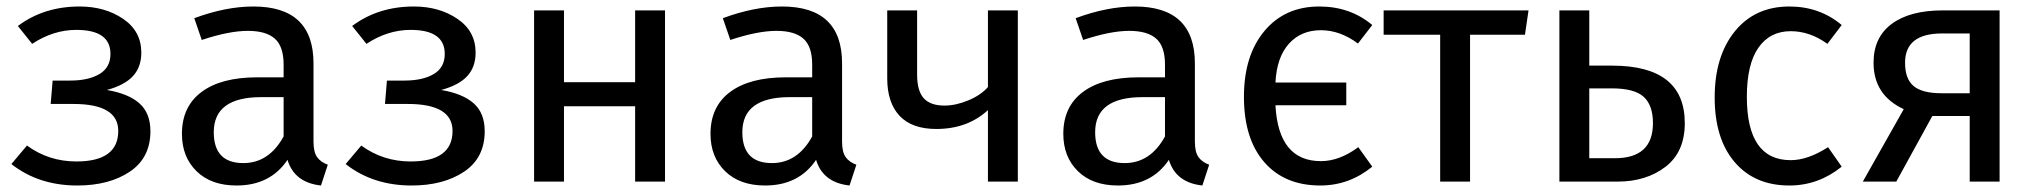

<svg xmlns="http://www.w3.org/2000/svg" viewBox="-20 -559 6270 591"><path d="M225 -539Q303 -539 359 -501Q415 -463 415 -397Q415 -353 389.5 -325Q364 -297 309 -282Q375 -271 409 -241Q443 -211 443 -155Q443 -73 379.5 -30.5Q316 12 218 12Q99 12 15 -54L63 -111Q130 -62 215 -62Q344 -62 344 -156Q344 -239 206 -239H136L142 -311H196Q252 -311 286 -331Q320 -351 320 -393Q320 -467 215 -467Q144 -467 79 -424L35 -479Q115 -539 225 -539Z M945 -123Q945 -91 956 -75.5Q967 -60 989 -52L968 12Q886 3 865 -67Q812 12 708 12Q630 12 585 -32Q540 -76 540 -147Q540 -231 600.5 -276Q661 -321 772 -321H853V-360Q853 -416 826 -440Q799 -464 743 -464Q685 -464 601 -436L578 -503Q675 -539 760 -539Q945 -539 945 -364ZM729 -57Q808 -57 853 -139V-260H784Q638 -260 638 -152Q638 -57 729 -57Z M1254 -539Q1332 -539 1388 -501Q1444 -463 1444 -397Q1444 -353 1418.5 -325Q1393 -297 1338 -282Q1404 -271 1438 -241Q1472 -211 1472 -155Q1472 -73 1408.5 -30.5Q1345 12 1247 12Q1128 12 1044 -54L1092 -111Q1159 -62 1244 -62Q1373 -62 1373 -156Q1373 -239 1235 -239H1165L1171 -311H1225Q1281 -311 1315 -331Q1349 -351 1349 -393Q1349 -467 1244 -467Q1173 -467 1108 -424L1064 -479Q1144 -539 1254 -539Z M1935 0V-232H1716V0H1624V-527H1716V-306H1935V-527H2027V0Z M2572 -123Q2572 -91 2583 -75.5Q2594 -60 2616 -52L2595 12Q2513 3 2492 -67Q2439 12 2335 12Q2257 12 2212 -32Q2167 -76 2167 -147Q2167 -231 2227.5 -276Q2288 -321 2399 -321H2480V-360Q2480 -416 2453 -440Q2426 -464 2370 -464Q2312 -464 2228 -436L2205 -503Q2302 -539 2387 -539Q2572 -539 2572 -364ZM2356 -57Q2435 -57 2480 -139V-260H2411Q2265 -260 2265 -152Q2265 -57 2356 -57Z M3021 -527H3113V0H3021V-220Q2958 -162 2862 -162Q2787 -162 2749 -202.5Q2711 -243 2711 -318V-527H2803V-329Q2803 -279 2823.5 -256.5Q2844 -234 2887 -234Q2922 -234 2960.5 -250Q2999 -266 3021 -291Z M3658 -123Q3658 -91 3669 -75.5Q3680 -60 3702 -52L3681 12Q3599 3 3578 -67Q3525 12 3421 12Q3343 12 3298 -32Q3253 -76 3253 -147Q3253 -231 3313.5 -276Q3374 -321 3485 -321H3566V-360Q3566 -416 3539 -440Q3512 -464 3456 -464Q3398 -464 3314 -436L3291 -503Q3388 -539 3473 -539Q3658 -539 3658 -364ZM3442 -57Q3521 -57 3566 -139V-260H3497Q3351 -260 3351 -152Q3351 -57 3442 -57Z M4046 -63Q4103 -63 4161 -106L4204 -46Q4133 12 4044 12Q3934 12 3871.5 -60Q3809 -132 3809 -261Q3809 -388 3872 -463.5Q3935 -539 4041 -539Q4136 -539 4204 -482L4160 -425Q4105 -466 4046 -466Q3985 -466 3947.5 -424.5Q3910 -383 3906 -305H4124V-235H3906Q3915 -63 4046 -63Z M4685 -527 4674 -452H4505V0H4413V-452H4239V-527Z M4942 -357Q5166 -357 5166 -180Q5166 -91 5106.5 -45.5Q5047 0 4959 0H4780V-527H4872V-357ZM4951 -72Q5068 -72 5068 -180Q5068 -235 5039.5 -261Q5011 -287 4941 -287H4872V-72Z M5488 -539Q5581 -539 5649 -482L5605 -424Q5551 -463 5492 -463Q5428 -463 5392.5 -412Q5357 -361 5357 -261Q5357 -66 5492 -66Q5545 -66 5607 -106L5649 -46Q5577 12 5488 12Q5381 12 5319.5 -60Q5258 -132 5258 -259Q5258 -386 5320 -462.5Q5382 -539 5488 -539Z M5960 -527H6135V0H6043V-202H5928L5817 0H5714L5840 -223Q5747 -266 5747 -366Q5747 -444 5803 -485.5Q5859 -527 5960 -527ZM5956 -272H6043V-456H5958Q5844 -456 5844 -366Q5844 -316 5870.5 -294Q5897 -272 5956 -272Z"/></svg>

Font: Fira Sans
Style: Regular
Weight: 400
Designer: Carrois Corporate & Edenspiekermann AG
Foundry: Carrois Corporate GbR & Edenspiekermann AG
Version: Version 4.106;PS 004.106;hotconv 1.0.70;makeotf.lib2.5.58329